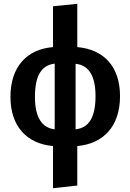

<svg xmlns="http://www.w3.org/2000/svg" viewBox="-20 -773 687 1011"><path d="M612 -267C612 -423 526 -513 387 -525V-753L259 -740V-525C124 -514 35 -424 35 -263C35 -107 122 -16 259 -4V218L387 204V-4C523 -16 612 -106 612 -267ZM164 -263C164 -374 197 -429 268 -438V-92C199 -100 164 -157 164 -263ZM378 -437C448 -430 483 -373 483 -267C483 -156 449 -100 378 -92Z"/></svg>

Font: Fira Sans Medium
Style: Regular
Weight: 500
Designer: Carrois Corporate & Edenspiekermann AG
Foundry: Carrois Corporate GbR & Edenspiekermann AG
Version: Version 4.203